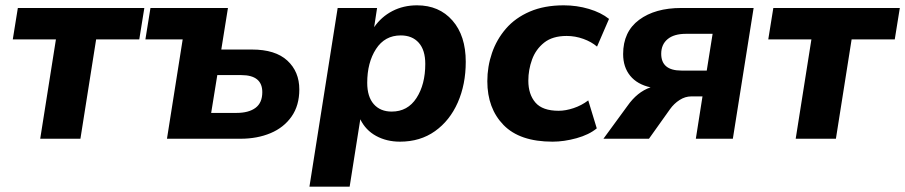

<svg xmlns="http://www.w3.org/2000/svg" viewBox="-20 -521 3399 721"><path d="M131 0 190 -373H28L47 -491H522L503 -373H341L282 0Z M607 0 666 -373H526L545 -491H836L811 -335H926Q1014 -335 1059 -293.5Q1104 -252 1104 -185Q1104 -125 1075 -83.5Q1046 -42 996 -21Q946 0 883 0ZM773 -97H868Q914 -97 939.5 -116Q965 -135 965 -175Q965 -239 886 -239H796Z M1142 180 1248 -491H1396L1385 -419Q1412 -458 1453.5 -479.5Q1495 -501 1546 -501Q1629 -501 1679 -444Q1729 -387 1729 -289Q1729 -204 1699 -136Q1669 -68 1613.5 -28.5Q1558 11 1482 11Q1432 11 1392.5 -10.5Q1353 -32 1333 -73L1293 180ZM1451 -102Q1511 -102 1544 -153Q1577 -204 1577 -281Q1577 -333 1552.5 -360.5Q1528 -388 1485 -388Q1425 -388 1392 -337Q1359 -286 1359 -210Q1359 -158 1383.5 -130Q1408 -102 1451 -102Z M2055 11Q1932 11 1871 -51.5Q1810 -114 1810 -216Q1810 -271 1827.5 -322Q1845 -373 1880 -413.5Q1915 -454 1969.5 -477.5Q2024 -501 2097 -501Q2146 -501 2191.5 -487.5Q2237 -474 2267 -450L2222 -346Q2201 -364 2170.5 -375Q2140 -386 2108 -386Q2055 -386 2023.5 -361Q1992 -336 1978 -297.5Q1964 -259 1964 -218Q1964 -167 1990.5 -136Q2017 -105 2078 -105Q2104 -105 2134 -115Q2164 -125 2189 -144L2221 -39Q2192 -15 2145 -2Q2098 11 2055 11Z M2246 0 2336 -123Q2373 -176 2423 -193Q2373 -204 2346.5 -236.5Q2320 -269 2320 -318Q2320 -402 2380 -446.5Q2440 -491 2538 -491H2810L2732 0H2593L2618 -159H2576Q2553 -159 2532 -145.5Q2511 -132 2496 -111L2417 0ZM2539 -256H2634L2656 -394H2556Q2511 -394 2487 -374Q2463 -354 2463 -319Q2463 -256 2539 -256Z M2968 0 3027 -373H2865L2884 -491H3359L3340 -373H3178L3119 0Z"/></svg>

Font: Nunito Sans ExtraBold
Style: Italic
Weight: 800
Italic angle: -9°
Designer: Vernon Adams
Foundry: Vernon Adams
Version: Version 3.006; ttfautohint (v1.8.3)